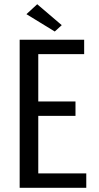

<svg xmlns="http://www.w3.org/2000/svg" viewBox="-20 -888 468 908"><path d="M73 0V-700H378V-632H161V-408H337V-340H161V-68H388V0ZM239 -739 105 -821 156 -868 272 -769Z"/></svg>

Font: Homenaje
Style: Regular
Weight: 400
Designer: Constanza Artigas Preller, Agustina Mingote
Foundry: Constanza Artigas Preller, Agustina Mingote
Version: Version 1.100